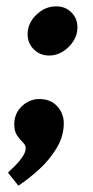

<svg xmlns="http://www.w3.org/2000/svg" viewBox="-20 -451 293 605"><path d="M224 -365Q224 -341 211 -321Q198 -301 178 -288.5Q158 -276 135 -276Q106 -276 86.5 -295.5Q67 -315 67 -343Q67 -378 94.5 -404.5Q122 -431 157 -431Q186 -431 205 -412Q224 -393 224 -365ZM104 -139Q139 -139 160 -116.5Q181 -94 181 -62Q181 -22 158.5 15.5Q136 53 103 83Q70 113 38 134L5 93Q14 85 27.5 71.5Q41 58 51 43Q61 28 61 16Q61 6 52 -2.5Q43 -11 34 -24Q25 -37 25 -59Q25 -94 49 -116.5Q73 -139 104 -139Z"/></svg>

Font: Rosario
Style: Bold Italic
Weight: 700
Italic angle: -8.05°
Designer: Hector Gatti
Foundry: Omnibus Type
Version: Version 1.101; ttfautohint (v1.8.1.43-b0c9)